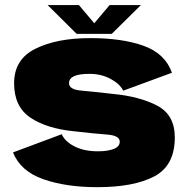

<svg xmlns="http://www.w3.org/2000/svg" viewBox="-20 -752 758 776"><path d="M373 4.5Q521 4.5 603.8 -39.2Q686.5 -83 686.5 -196.5Q686.5 -288 615 -325.2Q543.5 -362.5 435.5 -372.5Q357.5 -381.5 308.2 -385.8Q259 -390 259 -416Q259 -434.5 279 -444Q299 -453.5 342 -453.5Q389.5 -453.5 427 -433.2Q464.5 -413 478 -385.5L675 -458Q647.5 -535.5 560.8 -566.8Q474 -598 345 -598Q210 -598 123.5 -555.2Q37 -512.5 37 -415.5Q37 -321 102.5 -276.8Q168 -232.5 278.5 -221.5Q360.5 -212 412.2 -208.2Q464 -204.5 464 -179.5Q464 -159.5 439.5 -150Q415 -140.5 376.5 -140.5Q320.5 -140.5 281.8 -160Q243 -179.5 229.5 -209.5L32.5 -136Q63 -60 154.8 -27.8Q246.5 4.5 373 4.5ZM290 -615H431.5L549.5 -731.5H423L361 -658L299 -731.5H172.5Z"/></svg>

Font: Anybody Thin Black
Style: Regular
Weight: 900
Version: Version 1.113;gftools[0.9.25]